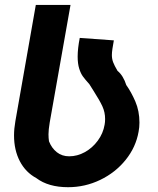

<svg xmlns="http://www.w3.org/2000/svg" viewBox="-20 -745 640 780"><path d="M127.5 -21.5Q84 -45 60.5 -90.2Q37 -135.5 37 -195Q37 -221.5 42.5 -253L125.5 -725H266.5L182 -247.5Q177 -217.5 177 -199.5Q177 -184.5 179 -171Q190 -143 211 -126.5Q232 -110 261 -110Q294 -110 324.8 -127Q355.5 -144 377.2 -173.5Q399 -203 405 -238.5Q407 -249 407 -261.5Q407 -289 396 -313Q385 -337 360 -376L343 -403Q325.5 -422.5 316.8 -434.5Q308 -446.5 301.8 -466.2Q295.5 -486 295.5 -515Q295.5 -548 304 -591L442.5 -581Q439 -562.5 436.8 -547.2Q434.5 -532 434.5 -521.5Q434.5 -506 439.5 -492.5Q444.5 -479 457.5 -457Q469 -448 478.2 -432.8Q487.5 -417.5 493 -399.5Q513 -371.5 529.8 -332.8Q546.5 -294 546.5 -247Q546.5 -227.5 543 -210Q532 -147 490.5 -95.5Q449 -44 387.2 -14.2Q325.5 15.5 256.5 15.5Q176.5 15.5 127.5 -21.5Z"/></svg>

Font: JuliaMono ExtraBoldItalic
Style: Regular
Weight: 800
Italic angle: -9°
Monospace: yes
Designer: cormullion
Foundry: corm
Version: Version 0.049; ttfautohint (v1.8.4)